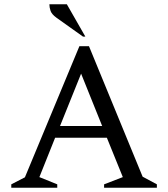

<svg xmlns="http://www.w3.org/2000/svg" viewBox="-20 -882 790 902"><path d="M33 0V-16L97 -49L353 -665H398L650 -52L717 -16V0H469V-16L557 -50L482 -235H239L165 -50L249 -16V0ZM262 -290H460L361 -536ZM370 -710 245 -799Q223 -815 217.5 -831Q212 -847 212 -862H294L381 -710Z"/></svg>

Font: Spectral
Style: Regular
Weight: 400
Designer: Jean-Baptiste Levee
Foundry: Production Type
Version: Version 2.001